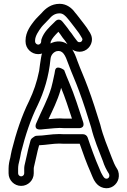

<svg xmlns="http://www.w3.org/2000/svg" viewBox="-20 -910 668 1007"><path d="M196 -692C196 -683.4 188.3 -676 180.5 -676C172.1 -676 164 -684.2 164 -692V-698C164 -720.5 182.3 -747.8 197.9 -768.4C205.9 -778.8 221.9 -793 235.8 -808.6C252 -827.7 267.7 -840 293 -840C310.5 -840 323.2 -826.7 333.8 -814L344 -801.8C348.7 -796.4 352.4 -790.9 357.3 -784.7L370.9 -767.1C379.8 -754.8 388.4 -744.6 394 -736.4L403.8 -720.8C410.3 -710.3 413.1 -706.5 412 -701C410.3 -692.9 403.4 -686.9 393 -689C385.4 -690.6 384 -697.3 367.5 -717.4C359.8 -730.2 351.1 -740 344.5 -748.4C331.3 -768.8 318.4 -782.1 308 -796C302.1 -803.9 286.5 -814.9 270.3 -798.7L259.3 -787.7C240.3 -768.7 210.4 -743.4 197.3 -703.9C196.4 -701.4 196 -698.2 196 -696ZM246 -691.6C252.9 -709 267.1 -723.6 286.2 -743.3C292.3 -735.7 298.4 -727.9 302.8 -720.8C310.4 -708.5 320.7 -698.7 325.3 -690.6C325.9 -689.6 327 -687.9 328 -686.7C334.5 -679.1 347.1 -647.4 383 -640C422.6 -631.8 454.4 -658.8 461 -691C466.3 -716.8 454 -736.3 445.8 -747.9L436 -763.6C426.9 -777.1 418.4 -786.7 411 -796.9L397.1 -814.9C392.7 -821.1 388.1 -827.2 382 -834.3L373 -845C358 -866.5 330.2 -890 293 -890C247.7 -890 218.3 -865 198.1 -841.4C188.1 -830.4 170.6 -815 158.1 -798.7C142.9 -778.7 114 -742.9 114 -698V-692C114 -655.3 144.8 -626 180.5 -626C216.3 -626 245.2 -654.4 246 -691.6ZM291 -207C246.2 -207 210.3 -198 173 -198C162.7 -198 157.7 -191.4 151.1 -187.4C145.3 -184 141.1 -177.4 139.7 -172.1C134.1 -149.4 128 -131.1 122.5 -103C116 -74 113.8 -65.8 108.6 -42.4C107.4 -36.8 107 -30.7 107 -26V-1C107 7.6 99.6 15 91 15C82.4 15 75 7.6 75 -1V-26C75 -39.6 78 -55 82 -69.1C84.8 -78.6 87.2 -93.5 90.4 -110.7C113 -200.6 140.7 -284.4 177.5 -358.1C210.6 -428 236 -507.2 244.9 -600.6C247 -622.5 261.4 -637.3 277.7 -641.7C309.1 -648.1 321.9 -622 338.5 -574.6C357.1 -523.9 376.4 -483.2 394.5 -433.3C416.7 -374.3 439.3 -302.6 457.9 -242.4C473.2 -179 498.9 -119 519.4 -65.8C527.3 -40.4 538.8 -17.6 551.4 1.6C558.2 16.3 548.2 30.1 534.4 26.7C526.2 24.7 521.7 17 509.6 -5.7L499.9 -29C480.7 -71.3 455.5 -141.5 439.7 -188.9C436.2 -199.4 425.5 -206 416 -206H316C309.1 -206 300.1 -207 291 -207ZM157 -1V-26C157 -26.3 157.2 -28.7 157.7 -32.7C162.5 -54.3 165.1 -64.2 171.5 -92.9C175.8 -115.2 179.8 -128 185.2 -148.2C222.6 -149.6 256.8 -156.9 290.1 -157C297.8 -156.5 308.5 -156 316 -156H398C413.8 -109.9 435.6 -49.9 454.1 -9L463.9 14.6C471.1 31.9 485.8 66.4 522.6 75.3C561.8 84.8 593.8 58.7 601.5 26.9C605.4 11 603.7 -10 593.8 -24.9C582.3 -42.2 574.4 -61.9 566.3 -83C544.7 -139.3 520.3 -196.6 506.3 -254.8C506.2 -255.2 506 -255.9 505.9 -256.4C486.8 -318.4 464.3 -389.8 441.4 -450.7C422.6 -502.4 402.8 -544.5 385.5 -591.5C372.5 -628.7 346 -707.8 266.3 -690.3C227.9 -680.7 200.4 -649.6 195.2 -606.6C190.8 -583.5 188.5 -560.8 185.3 -538.2C173.4 -479.1 156.3 -430.4 132.5 -380C93.9 -302.5 64.7 -213.8 41.7 -122.1C37.5 -105.3 35.6 -90.2 33.8 -82.2C29.4 -66.9 25 -46.2 25 -26V-1C25 35.3 54.6 65 91 65C127.3 65 157 35.4 157 -1ZM196.3 -231.1C203.5 -231.8 211.1 -232.6 215.6 -233.1L239.1 -235.1C256.8 -236.6 275.7 -238.8 293 -239C301.4 -238.3 308.8 -238 316 -238H392C392 -238 427.8 -234.6 415.7 -270.9C394 -336.1 370.1 -414.5 343 -476.8C333.2 -500.2 324.7 -520 316.5 -542.5C316.5 -542.5 273 -575.4 268.2 -537.1C265.7 -517.4 260.9 -504.7 256.5 -480.2L248.9 -449.6C230 -385.8 198.1 -330.1 171 -265.7C171 -265.7 150.5 -226.9 196.3 -231.1ZM294 -289C271.7 -289 251 -286.3 234.2 -284.9C256.3 -332.5 280.5 -380 297.1 -436.4L300.4 -449.4C320.4 -401.7 338.9 -344.5 357.4 -288H316C309.7 -288 301.8 -289 294 -289Z"/></svg>

Font: HoneyBee
Style: Str
Weight: 700
Foundry: Cannot Into Space Fonts
Version: Version 0.89